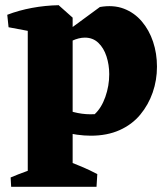

<svg xmlns="http://www.w3.org/2000/svg" viewBox="-20 -518 641 740"><path d="M330 5Q279 5 218.5 -10.5Q158 -26 107 -52L176 -128Q193 -114 220 -101.5Q247 -89 279.5 -82.5Q312 -76 345 -78Q371 -102 386 -144.5Q401 -187 401 -232Q401 -268 390.5 -300.5Q380 -333 359 -353Q338 -373 307 -373Q284 -373 257 -360.5Q230 -348 201 -329L192 -364L365 -491Q417 -500 457.5 -484.5Q498 -469 526.5 -435.5Q555 -402 570 -357Q585 -312 585 -261Q585 -209 568.5 -161.5Q552 -114 520.5 -76Q489 -38 441 -16.5Q393 5 330 5ZM23 202 21 166Q49 154 82.5 142Q116 130 144 119L135 202ZM207 202 232 99Q263 111 295 124.5Q327 138 355 153L352 202ZM87 202V-446L206 -498L260 -450V202ZM13 -413 8 -461Q52 -478 103 -487.5Q154 -497 207 -498L213 -456L130 -391Z"/></svg>

Font: Eczar
Style: Bold
Weight: 700
Designer: Vaibhav Singh
Foundry: Rosetta Type Foundry
Version: Version 2.000